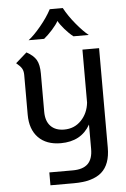

<svg xmlns="http://www.w3.org/2000/svg" viewBox="-61 -741 666 1011"><g transform="rotate(-5 272.0 -235.0)"><path d="M482 -470V56Q482 144 435 185.5Q388 227 288 227H164V159H288Q342 159 368 133.5Q394 108 394 55V-74Q346 11 238 11Q162 11 119.5 -32.5Q77 -76 77 -154V-364Q77 -385 69 -398.5Q61 -412 40 -429L99 -481Q136 -461 150.5 -435.5Q165 -410 165 -364V-161Q165 -112 190.5 -85.5Q216 -59 262 -59Q316 -59 352 -96.5Q388 -134 394 -190V-470ZM241 -697H310Q333 -654 369.5 -610Q406 -566 434 -544H353Q331 -561 308.5 -587Q286 -613 276 -632Q266 -613 242.5 -587Q219 -561 198 -544H116Q145 -566 182 -610.5Q219 -655 241 -697Z"/></g></svg>

Font: KoHo Medium
Style: Regular
Weight: 500
Version: Version 1.000; ttfautohint (v1.6)